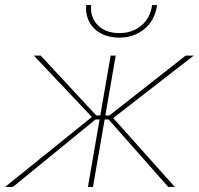

<svg xmlns="http://www.w3.org/2000/svg" viewBox="-36 -740 788 760"><path d="M334 -282 335 -269 98 -520H125L345 -283H367L364 -267H342L15 0H-16ZM402 -520H422L332 0H312ZM394 -267H373L376 -283H397L699 -520H731L406 -268L403 -283L656 0H630ZM305 -720H325Q320 -672 351 -640.5Q382 -609 437 -609Q487 -609 523 -638.5Q559 -668 566 -720H586Q577 -659 535.5 -625Q494 -591 436 -591Q395 -591 364 -607.5Q333 -624 317.5 -653.5Q302 -683 305 -720Z"/></svg>

Font: Fixel Italic Variable 20240409 Display Thin
Style: Italic
Weight: 100
Italic angle: -10°
Designer: AlfaBravo + MacPaw
Foundry: Kyrylo Tkachov, Marchela Mozhyna, Serhii Makarenko, Maria Weinstein, Zakhar Kryvoshyya
Version: Version 1.211;Glyphs 3.2 (3225)